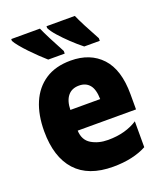

<svg xmlns="http://www.w3.org/2000/svg" viewBox="-142 -859 815 962"><g transform="rotate(-20 265.0 -378.0)"><path d="M295 10Q164 10 97 -63.5Q30 -137 30 -275Q30 -362 57.5 -426.5Q85 -491 139.5 -527Q194 -563 275 -563Q379 -563 439.5 -498Q500 -433 500 -302V-221H189Q191 -170 228.5 -147.5Q266 -125 317 -125Q365 -125 404.5 -136Q444 -147 474 -167V-29Q439 -10 394 0Q349 10 295 10ZM349 -331Q348 -383 328 -407Q308 -431 272 -431Q233 -431 212 -405Q191 -379 190 -331ZM364 -606Q336 -628 306.5 -656Q277 -684 253.5 -710.5Q230 -737 221 -756V-766H372Q382 -743 401.5 -705Q421 -667 447 -620V-606ZM172 -606Q156 -620 135 -640Q114 -660 93 -682Q72 -704 56 -723.5Q40 -743 33 -756V-766H186Q196 -743 215.5 -704.5Q235 -666 260 -620V-606Z"/></g></svg>

Font: Noto Sans Mono Condensed Black
Style: Regular
Weight: 900
Width: 3
Designer: Monotype Design Team
Foundry: Monotype Imaging Inc.
Version: Version 2.014